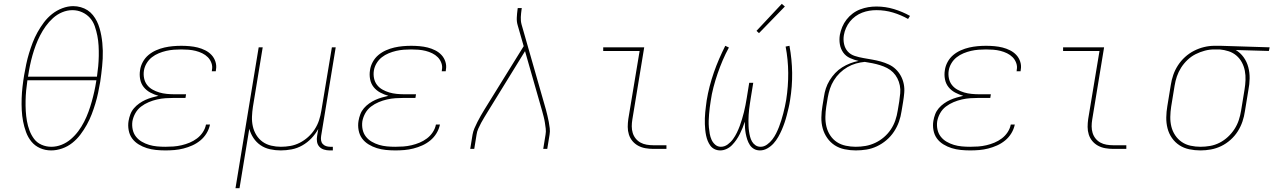

<svg xmlns="http://www.w3.org/2000/svg" viewBox="-20 -777 6646 1002"><path d="M247 8Q216 8 189 -4Q162 -16 144 -38Q126 -60 116 -87.5Q106 -115 100.5 -143.5Q95 -172 93.5 -202.5Q92 -233 93 -263.5Q94 -294 97.5 -324.5Q101 -355 106 -385Q111 -414 117 -442.5Q123 -471 131.5 -499Q140 -527 150.5 -554.5Q161 -582 176 -609Q191 -636 209.5 -660.5Q228 -685 252 -704Q276 -723 305 -734Q334 -745 362 -745Q382 -745 401.5 -739.5Q421 -734 437 -723.5Q453 -713 465 -698Q477 -683 485.5 -666Q494 -649 499.5 -630Q505 -611 508.5 -592Q512 -573 514 -553Q516 -533 516.5 -512.5Q517 -492 516 -471.5Q515 -451 513 -431Q511 -411 508.5 -390.5Q506 -370 503 -350Q498 -321 492 -292.5Q486 -264 477.5 -236Q469 -208 458.5 -180.5Q448 -153 433 -126Q418 -99 399.5 -74.5Q381 -50 357 -31Q333 -12 304 -2Q275 8 247 8ZM126 -377H486Q490 -404 492.5 -431Q495 -458 495.5 -485Q496 -512 494.5 -538.5Q493 -565 488 -590.5Q483 -616 474.5 -640.5Q466 -665 449.5 -683.5Q433 -702 409 -713Q385 -724 358 -724Q331 -724 304.5 -713Q278 -702 256.5 -682.5Q235 -663 218.5 -640Q202 -617 189 -591.5Q176 -566 166.5 -540.5Q157 -515 149.5 -488.5Q142 -462 136.5 -435.5Q131 -409 127 -382Q127 -381 126.5 -379.5Q126 -378 126 -377ZM248 -11Q275 -11 301.5 -21.5Q328 -32 350 -51Q372 -70 389 -93Q406 -116 419 -141.5Q432 -167 441.5 -193Q451 -219 458.5 -245.5Q466 -272 472 -299Q478 -326 482 -352Q482 -354 482.5 -355.5Q483 -357 483 -358H123Q119 -331 116.5 -304.5Q114 -278 113.5 -251Q113 -224 114.5 -197.5Q116 -171 120.5 -145.5Q125 -120 134 -96Q143 -72 158 -52Q173 -32 197 -21.5Q221 -11 248 -11Z M843 8Q818 8 793.5 5.5Q769 3 746.5 -4Q724 -11 703.5 -23.5Q683 -36 669.5 -54.5Q656 -73 651.5 -97.5Q647 -122 651 -146Q654 -164 660.5 -181Q667 -198 679 -212Q691 -226 706.5 -237Q722 -248 738.5 -255.5Q755 -263 772.5 -268Q790 -273 807 -277Q785 -283 764.5 -294Q744 -305 730 -322.5Q716 -340 711.5 -363.5Q707 -387 711 -411Q714 -433 725.5 -454Q737 -475 755 -490Q773 -505 794.5 -514.5Q816 -524 838 -529Q860 -534 882 -536Q904 -538 926 -538Q948 -538 970 -536Q992 -534 1012 -529Q1032 -524 1051 -514.5Q1070 -505 1084 -490Q1098 -475 1104.5 -454.5Q1111 -434 1107 -413Q1107 -411 1106.5 -409Q1106 -407 1106 -405H1085Q1086 -407 1086 -408.5Q1086 -410 1086 -412Q1090 -430 1083.5 -448Q1077 -466 1064.5 -478.5Q1052 -491 1035.5 -499Q1019 -507 1001 -511.5Q983 -516 964 -517.5Q945 -519 926 -519Q907 -519 887 -517.5Q867 -516 847.5 -511.5Q828 -507 808.5 -499Q789 -491 772.5 -478Q756 -465 745 -446.5Q734 -428 731 -408Q728 -388 732 -368.5Q736 -349 747.5 -334Q759 -319 776 -309.5Q793 -300 811.5 -294.5Q830 -289 850.5 -287Q871 -285 891 -285H951L948 -266H888Q866 -266 844 -264.5Q822 -263 800 -258Q778 -253 756.5 -244Q735 -235 716.5 -221Q698 -207 686.5 -186.5Q675 -166 671 -144Q668 -122 672.5 -101Q677 -80 689.5 -64Q702 -48 720 -37.5Q738 -27 758 -21Q778 -15 799.5 -13Q821 -11 843 -11Q864 -11 885 -12.5Q906 -14 927.5 -19Q949 -24 969.5 -32.5Q990 -41 1008 -54.5Q1026 -68 1038.5 -87Q1051 -106 1055 -127H1076Q1071 -103 1058 -81.5Q1045 -60 1025.5 -44Q1006 -28 983.5 -18Q961 -8 937.5 -2Q914 4 890.5 6Q867 8 843 8Z M1209 205 1330 -530H1351L1300 -220Q1296 -194 1295 -168Q1294 -142 1299.5 -117.5Q1305 -93 1318 -72Q1331 -51 1350.5 -37Q1370 -23 1395 -17Q1420 -11 1446 -11Q1471 -11 1496 -15.5Q1521 -20 1544.5 -32Q1568 -44 1588 -62Q1608 -80 1622.5 -102.5Q1637 -125 1645 -149.5Q1653 -174 1657 -199L1712 -530H1732L1656 -68Q1654 -56 1655.5 -45Q1657 -34 1664 -26Q1671 -18 1681.5 -14.5Q1692 -11 1703 -11H1717V8H1700Q1685 8 1670.5 3.5Q1656 -1 1646.5 -11.5Q1637 -22 1634.5 -37Q1632 -52 1635 -68L1641 -104Q1626 -77 1605 -55Q1584 -33 1557.5 -18Q1531 -3 1502 2.5Q1473 8 1445 8Q1417 8 1389.5 2Q1362 -4 1340 -19Q1318 -34 1303 -56.5Q1288 -79 1281 -105L1230 205Z M2043 8Q2018 8 1993.5 5.5Q1969 3 1946.5 -4Q1924 -11 1903.5 -23.5Q1883 -36 1869.5 -54.5Q1856 -73 1851.5 -97.5Q1847 -122 1851 -146Q1854 -164 1860.5 -181Q1867 -198 1879 -212Q1891 -226 1906.5 -237Q1922 -248 1938.5 -255.5Q1955 -263 1972.5 -268Q1990 -273 2007 -277Q1985 -283 1964.5 -294Q1944 -305 1930 -322.5Q1916 -340 1911.5 -363.5Q1907 -387 1911 -411Q1914 -433 1925.5 -454Q1937 -475 1955 -490Q1973 -505 1994.5 -514.5Q2016 -524 2038 -529Q2060 -534 2082 -536Q2104 -538 2126 -538Q2148 -538 2170 -536Q2192 -534 2212 -529Q2232 -524 2251 -514.5Q2270 -505 2284 -490Q2298 -475 2304.5 -454.5Q2311 -434 2307 -413Q2307 -411 2306.5 -409Q2306 -407 2306 -405H2285Q2286 -407 2286 -408.5Q2286 -410 2286 -412Q2290 -430 2283.5 -448Q2277 -466 2264.5 -478.5Q2252 -491 2235.5 -499Q2219 -507 2201 -511.5Q2183 -516 2164 -517.5Q2145 -519 2126 -519Q2107 -519 2087 -517.5Q2067 -516 2047.5 -511.5Q2028 -507 2008.5 -499Q1989 -491 1972.5 -478Q1956 -465 1945 -446.5Q1934 -428 1931 -408Q1928 -388 1932 -368.5Q1936 -349 1947.5 -334Q1959 -319 1976 -309.5Q1993 -300 2011.5 -294.5Q2030 -289 2050.5 -287Q2071 -285 2091 -285H2151L2148 -266H2088Q2066 -266 2044 -264.5Q2022 -263 2000 -258Q1978 -253 1956.5 -244Q1935 -235 1916.5 -221Q1898 -207 1886.5 -186.5Q1875 -166 1871 -144Q1868 -122 1872.5 -101Q1877 -80 1889.5 -64Q1902 -48 1920 -37.5Q1938 -27 1958 -21Q1978 -15 1999.5 -13Q2021 -11 2043 -11Q2064 -11 2085 -12.5Q2106 -14 2127.5 -19Q2149 -24 2169.5 -32.5Q2190 -41 2208 -54.5Q2226 -68 2238.5 -87Q2251 -106 2255 -127H2276Q2271 -103 2258 -81.5Q2245 -60 2225.5 -44Q2206 -28 2183.5 -18Q2161 -8 2137.5 -2Q2114 4 2090.5 6Q2067 8 2043 8Z M2434 0 2446 -74Q2449 -91 2456 -107.5Q2463 -124 2471.5 -140.5Q2480 -157 2489 -173Q2498 -189 2508 -205L2713 -536L2682 -644Q2676 -663 2677 -684.5Q2678 -706 2681 -728L2682 -735H2703L2702 -728Q2699 -708 2698 -687.5Q2697 -667 2702 -649L2829 -205Q2833 -189 2837 -173Q2841 -157 2844 -140.5Q2847 -124 2849 -107.5Q2851 -91 2848 -74L2836 0H2815L2827 -74Q2830 -90 2828 -106Q2826 -122 2823.5 -138Q2821 -154 2817 -169Q2813 -184 2809 -199L2720 -510L2526 -195Q2517 -180 2508 -165.5Q2499 -151 2491 -136Q2483 -121 2476 -105.5Q2469 -90 2467 -74L2455 0Z M3389 0Q3369 0 3348.5 -3.5Q3328 -7 3310.5 -16.5Q3293 -26 3280.5 -41Q3268 -56 3262 -75Q3256 -94 3256 -114.5Q3256 -135 3259 -156L3318 -511H3128V-530H3342L3280 -153Q3277 -135 3277 -117.5Q3277 -100 3282 -83.5Q3287 -67 3297.5 -54Q3308 -41 3322.5 -33Q3337 -25 3354.5 -22Q3372 -19 3389 -19H3458V0Z M3739 8Q3723 8 3709.5 1.5Q3696 -5 3687.5 -16.5Q3679 -28 3673.5 -41.5Q3668 -55 3665 -69.5Q3662 -84 3660.5 -99Q3659 -114 3658.5 -129.5Q3658 -145 3658.5 -160.5Q3659 -176 3660.5 -191.5Q3662 -207 3664 -222.5Q3666 -238 3668 -253Q3674 -290 3683.5 -326.5Q3693 -363 3705.5 -399Q3718 -435 3733 -469.5Q3748 -504 3765 -538L3784 -529Q3766 -496 3751.5 -462Q3737 -428 3725 -393Q3713 -358 3703.5 -322Q3694 -286 3689 -250Q3686 -233 3684 -215.5Q3682 -198 3680.5 -181Q3679 -164 3678.5 -146.5Q3678 -129 3679.5 -112Q3681 -95 3684 -78.5Q3687 -62 3693.5 -47.5Q3700 -33 3712.5 -22Q3725 -11 3742 -11Q3761 -11 3777.5 -23Q3794 -35 3805.5 -51Q3817 -67 3825.5 -84.5Q3834 -102 3840.5 -119.5Q3847 -137 3852.5 -155.5Q3858 -174 3862.5 -192Q3867 -210 3870.5 -228.5Q3874 -247 3877 -265L3890 -345H3911L3898 -265Q3896 -250 3893.5 -235.5Q3891 -221 3889.5 -206.5Q3888 -192 3887 -177.5Q3886 -163 3886 -148.5Q3886 -134 3886.5 -119.5Q3887 -105 3889 -91Q3891 -77 3894.5 -63.5Q3898 -50 3904.5 -38.5Q3911 -27 3922.5 -19Q3934 -11 3949 -11Q3967 -11 3983 -22.5Q3999 -34 4010.5 -49Q4022 -64 4030.5 -81Q4039 -98 4045.5 -115Q4052 -132 4057.5 -149.5Q4063 -167 4067.5 -184.5Q4072 -202 4076 -220Q4080 -238 4083 -256Q4094 -327 4093.5 -396.5Q4093 -466 4080 -534L4100 -538Q4113 -468 4114 -397Q4115 -326 4103 -253Q4100 -233 4095.5 -214Q4091 -195 4086 -175.5Q4081 -156 4074.5 -137Q4068 -118 4060 -99.5Q4052 -81 4041.5 -62.5Q4031 -44 4017 -28.5Q4003 -13 3984.5 -2.5Q3966 8 3946 8Q3929 8 3915.5 0.5Q3902 -7 3893.5 -20Q3885 -33 3880 -48Q3875 -63 3872 -78.5Q3869 -94 3868 -110Q3867 -126 3867 -142Q3862 -126 3855.5 -110Q3849 -94 3841 -78Q3833 -62 3823 -47.5Q3813 -33 3800.5 -20Q3788 -7 3771.5 0.5Q3755 8 3739 8ZM3941 -604 3928 -616 4060 -757 4076 -743Z M4446 8Q4417 8 4388 2Q4359 -4 4336 -19Q4313 -34 4297 -57Q4281 -80 4273.5 -107Q4266 -134 4266.5 -164Q4267 -194 4272 -223L4280 -272Q4283 -294 4290 -315.5Q4297 -337 4309.5 -357.5Q4322 -378 4338.5 -395.5Q4355 -413 4375 -425.5Q4395 -438 4417 -446.5Q4439 -455 4461 -459Q4438 -464 4416 -474Q4394 -484 4380.5 -503Q4367 -522 4363 -546Q4359 -570 4363 -595Q4367 -616 4375.5 -636.5Q4384 -657 4398 -675Q4412 -693 4430 -706.5Q4448 -720 4469 -728Q4490 -736 4511 -739.5Q4532 -743 4554 -743Q4601 -743 4645.5 -729.5Q4690 -716 4729 -694L4719 -678Q4682 -699 4640.5 -711.5Q4599 -724 4554 -724Q4535 -724 4516.5 -721Q4498 -718 4479.5 -711Q4461 -704 4444.5 -692Q4428 -680 4415.5 -664.5Q4403 -649 4395 -630.5Q4387 -612 4384 -594Q4380 -570 4385 -547Q4390 -524 4404.5 -508Q4419 -492 4441 -485Q4463 -478 4486 -474Q4509 -470 4532 -466Q4555 -462 4576.5 -456Q4598 -450 4618.5 -440.5Q4639 -431 4655 -415.5Q4671 -400 4681.5 -380.5Q4692 -361 4696.5 -338.5Q4701 -316 4699 -292.5Q4697 -269 4693 -245L4685 -197Q4681 -169 4671.5 -142Q4662 -115 4645.5 -90Q4629 -65 4606 -45.5Q4583 -26 4556.5 -13.5Q4530 -1 4502 3.5Q4474 8 4446 8ZM4446 -11Q4472 -11 4497.5 -15.5Q4523 -20 4547.5 -31.5Q4572 -43 4593 -61Q4614 -79 4629 -101.5Q4644 -124 4652.5 -149Q4661 -174 4665 -200L4673 -248Q4676 -269 4678 -290Q4680 -311 4676 -331Q4672 -351 4663 -368.5Q4654 -386 4640.5 -399.5Q4627 -413 4609.5 -422Q4592 -431 4572.5 -437Q4553 -443 4533 -447Q4513 -451 4493 -454Q4470 -452 4447 -445.5Q4424 -439 4402.5 -426.5Q4381 -414 4363 -396.5Q4345 -379 4332 -358Q4319 -337 4311.5 -314.5Q4304 -292 4300 -269L4292 -220Q4288 -194 4287.5 -167.5Q4287 -141 4293 -116Q4299 -91 4313 -70Q4327 -49 4347.5 -35.5Q4368 -22 4394 -16.5Q4420 -11 4446 -11Z M5043 8Q5018 8 4993.5 5.5Q4969 3 4946.5 -4Q4924 -11 4903.5 -23.5Q4883 -36 4869.5 -54.5Q4856 -73 4851.5 -97.5Q4847 -122 4851 -146Q4854 -164 4860.5 -181Q4867 -198 4879 -212Q4891 -226 4906.5 -237Q4922 -248 4938.5 -255.5Q4955 -263 4972.5 -268Q4990 -273 5007 -277Q4985 -283 4964.5 -294Q4944 -305 4930 -322.5Q4916 -340 4911.5 -363.5Q4907 -387 4911 -411Q4914 -433 4925.5 -454Q4937 -475 4955 -490Q4973 -505 4994.5 -514.5Q5016 -524 5038 -529Q5060 -534 5082 -536Q5104 -538 5126 -538Q5148 -538 5170 -536Q5192 -534 5212 -529Q5232 -524 5251 -514.5Q5270 -505 5284 -490Q5298 -475 5304.5 -454.5Q5311 -434 5307 -413Q5307 -411 5306.5 -409Q5306 -407 5306 -405H5285Q5286 -407 5286 -408.5Q5286 -410 5286 -412Q5290 -430 5283.5 -448Q5277 -466 5264.5 -478.5Q5252 -491 5235.5 -499Q5219 -507 5201 -511.5Q5183 -516 5164 -517.5Q5145 -519 5126 -519Q5107 -519 5087 -517.5Q5067 -516 5047.5 -511.5Q5028 -507 5008.5 -499Q4989 -491 4972.5 -478Q4956 -465 4945 -446.5Q4934 -428 4931 -408Q4928 -388 4932 -368.5Q4936 -349 4947.5 -334Q4959 -319 4976 -309.5Q4993 -300 5011.5 -294.5Q5030 -289 5050.5 -287Q5071 -285 5091 -285H5151L5148 -266H5088Q5066 -266 5044 -264.5Q5022 -263 5000 -258Q4978 -253 4956.5 -244Q4935 -235 4916.5 -221Q4898 -207 4886.5 -186.5Q4875 -166 4871 -144Q4868 -122 4872.5 -101Q4877 -80 4889.5 -64Q4902 -48 4920 -37.5Q4938 -27 4958 -21Q4978 -15 4999.5 -13Q5021 -11 5043 -11Q5064 -11 5085 -12.5Q5106 -14 5127.5 -19Q5149 -24 5169.5 -32.5Q5190 -41 5208 -54.5Q5226 -68 5238.5 -87Q5251 -106 5255 -127H5276Q5271 -103 5258 -81.5Q5245 -60 5225.5 -44Q5206 -28 5183.5 -18Q5161 -8 5137.5 -2Q5114 4 5090.5 6Q5067 8 5043 8Z M5789 0Q5769 0 5748.5 -3.5Q5728 -7 5710.5 -16.5Q5693 -26 5680.5 -41Q5668 -56 5662 -75Q5656 -94 5656 -114.5Q5656 -135 5659 -156L5718 -511H5528V-530H5742L5680 -153Q5677 -135 5677 -117.5Q5677 -100 5682 -83.5Q5687 -67 5697.5 -54Q5708 -41 5722.5 -33Q5737 -25 5754.5 -22Q5772 -19 5789 -19H5858V0Z M6245 8Q6215 8 6186.5 2Q6158 -4 6135 -19Q6112 -34 6096 -57Q6080 -80 6073 -107.5Q6066 -135 6066.5 -164.5Q6067 -194 6072 -223L6090 -333Q6094 -360 6103 -386Q6112 -412 6127.5 -436Q6143 -460 6164.5 -479.5Q6186 -499 6211.5 -512Q6237 -525 6264 -531.5Q6291 -538 6318 -538Q6321 -538 6325 -538Q6329 -538 6333 -538Q6337 -538 6341.5 -538Q6346 -538 6350 -538L6606 -530L6602 -511L6429 -516Q6453 -502 6470 -478.5Q6487 -455 6494.5 -426.5Q6502 -398 6501.5 -367.5Q6501 -337 6495 -307L6477 -197Q6473 -169 6464 -142.5Q6455 -116 6439.5 -91.5Q6424 -67 6401.5 -47Q6379 -27 6353 -14.5Q6327 -2 6299.5 3Q6272 8 6245 8ZM6245 -11Q6270 -11 6295.5 -15.5Q6321 -20 6344.5 -32Q6368 -44 6388 -62.5Q6408 -81 6422.5 -103.5Q6437 -126 6445 -150.5Q6453 -175 6457 -200L6475 -310Q6479 -334 6480 -359Q6481 -384 6476.5 -407.5Q6472 -431 6461 -451.5Q6450 -472 6432.5 -487Q6415 -502 6392 -509.5Q6369 -517 6345 -519H6330Q6326 -519 6323 -519Q6320 -519 6316 -519Q6292 -519 6267.5 -512.5Q6243 -506 6220 -494.5Q6197 -483 6177.5 -464.5Q6158 -446 6144 -424Q6130 -402 6122 -378.5Q6114 -355 6110 -330L6092 -220Q6088 -194 6087.5 -167.5Q6087 -141 6093 -116.5Q6099 -92 6113 -71Q6127 -50 6147.5 -36Q6168 -22 6193.5 -16.5Q6219 -11 6245 -11Z"/></svg>

Font: Iosevka Curly ThExObl
Style: Regular
Weight: 100
Width: 7
Italic angle: -9°
Monospace: yes
Designer: Belleve Invis
Foundry: Belleve Invis
Version: Version 11.1.0; ttfautohint (v1.8.3)